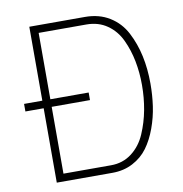

<svg xmlns="http://www.w3.org/2000/svg" viewBox="-79 -775 811 849"><g transform="rotate(-10 326.5 -350.0)"><path d="M26 -334V-368H108V-700H358Q421 -700 468 -671Q515 -642 541 -592Q567 -542 579.5 -484Q592 -426 592 -360Q592 -308 585 -259Q578 -210 560.5 -162Q543 -114 517 -78.5Q491 -43 450 -21.5Q409 0 358 0H108V-334ZM554 -360Q554 -416 544 -467.5Q534 -519 512.5 -565Q491 -611 451.5 -638.5Q412 -666 358 -666H144V-368H316V-334H144V-34H358Q411 -34 451 -64.5Q491 -95 512.5 -145Q534 -195 544 -249Q554 -303 554 -360Z"/></g></svg>

Font: TypoPRO Titillium Maps
Style: 1 wt
Weight: 100
Designer: Campivisivi
Foundry: Accademia di Belle Arti di Urbino and students of MA course of Visual design
Version: Version 001.001